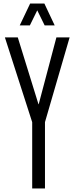

<svg xmlns="http://www.w3.org/2000/svg" viewBox="-20 -1072 424 1092"><path d="M163.1 0V-377L7.8 -859.4H81.1L198.7 -479.5H200.2L300.8 -859.4H376L235.8 -377.4V0ZM92.3 -927.7 151.4 -1051.8H232.4L291 -927.7H233.9L191.9 -1013.2L149.9 -927.7Z"/></svg>

Font: Antonio Thin
Style: Regular
Weight: 250
Designer: Vernon Adams
Foundry: Vernon Adams
Version: Version 1.002